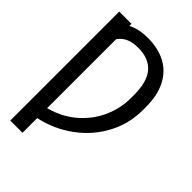

<svg xmlns="http://www.w3.org/2000/svg" viewBox="-264 -824 1129 1129"><g transform="rotate(45 300.5 -259.0)"><path d="M147.5 -689.5Q199.7 -716.8 274.4 -716.8Q359.9 -716.8 422.4 -684.1Q484.9 -651.4 519.3 -584.7Q553.7 -518.1 553.7 -418.9V-394.5Q553.7 -281.7 501.2 -183.1Q448.7 -84.5 356.2 -16.4Q263.7 51.8 147.5 77.1V199.2H45.9V-707H147.5ZM454.1 -394.5V-420.9Q454.1 -531.2 409.2 -583.5Q364.3 -635.7 275.4 -635.7Q228.5 -635.7 197.5 -621.3Q166.5 -606.9 147.5 -578.6V-5.4Q248 -32.7 317.1 -94.2Q386.2 -155.8 420.2 -234.6Q454.1 -313.5 454.1 -394.5Z"/></g></svg>

Font: Pretendard
Style: Regular
Weight: 400
Designer: Base glyphs from Inter by Rasmus Andersson; Hangeul glyphs from Noto Sans CJK(Source Han Sans) by Jang Soo-young and Kan
Foundry: Kil Hyung-jin
Version: Version 1.309